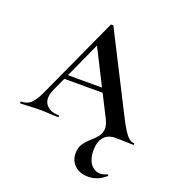

<svg xmlns="http://www.w3.org/2000/svg" viewBox="-167 -756 1048 1154"><g transform="rotate(20 357.0 -179.0)"><path d="M527 275Q472 275 440.5 244.5Q409 214 409 168Q409 132 425.5 107.5Q442 83 464 64Q486 45 503.5 24.5Q521 4 524.5 -24Q528 -52 506 -94L303 -495L353 -581L153 -142Q127 -82 152.5 -47Q178 -12 234 -12Q239 -12 239 -6Q239 0 234 0Q204 0 179 -2Q154 -4 116 -4Q77 -4 53.5 -2Q30 0 -4 0Q-8 0 -8 -6Q-8 -12 -4 -12Q23 -12 43 -23.5Q63 -35 82 -65.5Q101 -96 125 -152L343 -629Q344 -632 352 -632.5Q360 -633 361 -629L611 -137Q633 -93 651 -64.5Q669 -36 685 -22.5Q701 -9 717 -9Q722 -9 722 -3.5Q722 2 717 2Q683 2 657.5 0.5Q632 -1 605 -1Q571 -1 548.5 13Q526 27 515 53Q504 79 504 115Q504 153 515.5 179.5Q527 206 546.5 219.5Q566 233 589 233Q602 233 613 229.5Q624 226 632 222Q634 220 637.5 224Q641 228 639 230Q611 254 584.5 264.5Q558 275 527 275ZM171 -229 186 -257H474L481 -229Z"/></g></svg>

Font: Cormorant Garamond Light
Style: Bold
Weight: 700
Version: Version 4.001